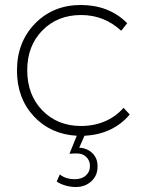

<svg xmlns="http://www.w3.org/2000/svg" viewBox="-20 -542 599 768"><path d="M47.9 -259.8Q47.9 -374 120.4 -448Q192.9 -522 303.2 -522Q416 -522 488.8 -449.2L464.8 -418.9Q397 -481.9 304.2 -481.9Q210 -481.9 149.4 -420.2Q88.9 -358.4 88.9 -261.2Q88.9 -162.6 149.4 -100.3Q210 -38.1 304.2 -38.1Q356.4 -38.1 400.1 -56.9Q443.8 -75.7 474.1 -110.8L499 -84Q432.1 -4.9 317.9 1L296.9 48.8Q328.6 50.3 349.4 70.6Q370.1 90.8 370.1 121.1Q371.6 158.2 346.4 182.1Q321.3 206.1 282.2 206.1Q262.7 206.1 241.5 200Q220.2 193.8 207 184.1L219.2 155.8Q242.7 174.8 279.8 174.8Q307.6 174.8 324.2 159.2Q340.8 143.6 339.8 119.1Q338.9 99.1 324.7 85.4Q310.5 71.8 288.1 71.8Q266.6 71.8 257.8 73.2L287.1 1Q182.1 -4.9 115 -77.1Q47.9 -149.4 47.9 -259.8Z"/></svg>

Font: Montserrat Ultra Light
Style: Regular
Weight: 200
Designer: Julieta Ulanovsky
Foundry: Julieta Ulanovsky
Version: Version 3.001;PS 003.001;hotconv 1.0.70;makeotf.lib2.5.58329